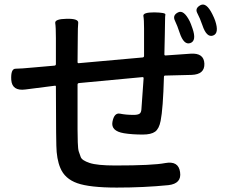

<svg xmlns="http://www.w3.org/2000/svg" viewBox="-20 -808 1040 869"><path d="M253 -48Q236 -88 235 -149Q234 -179 234 -209L233 -416Q233 -421 228 -420L95 -403Q35 -395 31 -446Q28 -497 50.5 -497Q73 -497 136 -503L227 -511Q233 -512 233 -518V-635Q233 -685 230 -703.5Q227 -722 282 -723Q336 -724 334 -704.5Q332 -685 332 -640L331 -527Q331 -522 336 -522L626 -548Q632 -549 632 -555V-679Q632 -719 629 -735.5Q626 -752 678 -752Q730 -751 728.5 -742.5Q727 -734 727 -713Q727 -683 726 -653L724 -562Q724 -557 729 -557L843 -565Q903 -569 905 -520Q907 -471 847 -469L728 -466Q722 -466 722 -460Q718 -315 707 -261Q700 -225 682 -212Q664 -199 626 -199Q577 -199 541 -205Q481 -215 489 -257Q497 -299 523.5 -293.5Q550 -288 585 -288Q603 -288 611 -293Q619 -298 620 -313L630 -454Q630 -459 625 -459L337 -432Q331 -431 331 -425V-222Q331 -193 332 -164Q333 -133 336.5 -122.5Q340 -112 345.5 -97Q351 -82 385.5 -70.5Q420 -59 501 -59Q672 -59 728 -70Q788 -81 795 -29Q803 23 742 30Q631 41 508.5 41Q386 41 329.5 21Q273 1 253 -48ZM841 -613Q812 -603 793 -660Q783 -691 771.5 -715Q760 -739 786 -752Q812 -765 839 -711Q843 -703 851 -680Q871 -623 841 -613ZM944 -647Q915 -637 896 -694Q885 -726 873 -748.5Q861 -771 888 -785Q914 -798 941 -744Q950 -726 954 -714Q973 -657 944 -647Z"/></svg>

Font: Resource Han Rounded TW Medium
Style: Regular
Weight: 500
Designer: Cyano Hao (round all glyphs); Ryoko NISHIZUKA 西塚涼子 (kana, bopomofo & ideographs); Paul D. Hunt (Latin, Greek & Cyrillic)
Foundry: Cyano Hao
Version: 0.990